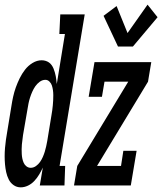

<svg xmlns="http://www.w3.org/2000/svg" viewBox="-37 -797 697 825"><path d="M52 8Q35 8 21.5 -1.5Q8 -11 0.5 -26Q-7 -41 -10.5 -57.5Q-14 -74 -15.5 -91Q-17 -108 -17 -125.5Q-17 -143 -15.5 -161Q-14 -179 -11.5 -196.5Q-9 -214 -6 -231L12 -341Q15 -361 19.5 -381.5Q24 -402 31 -421.5Q38 -441 47.5 -460.5Q57 -480 70.5 -497.5Q84 -515 103 -526.5Q122 -538 142 -538Q151 -538 159 -535.5Q167 -533 173.5 -528.5Q180 -524 185 -517Q190 -510 193 -502.5Q196 -495 198.5 -486.5Q201 -478 202.5 -470Q204 -462 205 -453.5Q206 -445 207 -436L242 -651H218L222 -735H327L219 -84H243L240 0H134L147 -77Q140 -62 131.5 -47.5Q123 -33 111 -20Q99 -7 83.5 0.5Q68 8 52 8ZM95 -76Q107 -76 117.5 -83.5Q128 -91 135 -101Q142 -111 147 -122.5Q152 -134 155.5 -145.5Q159 -157 161.5 -168.5Q164 -180 166 -191L184 -301Q186 -312 187.5 -323Q189 -334 190 -345Q191 -356 191.5 -366.5Q192 -377 192 -388Q192 -399 190.5 -409.5Q189 -420 186 -429.5Q183 -439 175.5 -446.5Q168 -454 158 -454Q145 -454 133.5 -445.5Q122 -437 114.5 -426Q107 -415 101.5 -402.5Q96 -390 92 -377.5Q88 -365 85.5 -352.5Q83 -340 81 -327L62 -217Q61 -207 59.5 -197Q58 -187 57 -176.5Q56 -166 56 -155.5Q56 -145 56.5 -135Q57 -125 59 -115.5Q61 -106 65 -97Q69 -88 77 -82Q85 -76 95 -76Q95 -76 95 -76Q95 -76 95 -76ZM470 -597 408 -729 464 -771 511 -655 597 -777 640 -723 534 -597ZM281 0 295 -84 514 -446H412L401 -381H344L369 -530H613L599 -446L380 -84H483L493 -149H550L525 0Z"/></svg>

Font: Iosevka Slab MdExObl
Style: Regular
Weight: 500
Width: 7
Italic angle: -9°
Monospace: yes
Designer: Belleve Invis
Foundry: Belleve Invis
Version: Version 11.1.1; ttfautohint (v1.8.3)